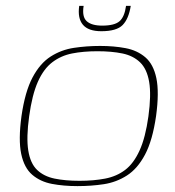

<svg xmlns="http://www.w3.org/2000/svg" viewBox="-20 -625 595 652"><path d="M243 7Q196 7 156.5 -0.5Q117 -8 89.5 -31.5Q62 -55 52 -102.5Q42 -150 53 -231Q65 -314 90.5 -362Q116 -410 152 -433Q188 -456 231 -462.5Q274 -469 320 -469Q367 -469 406.5 -461.5Q446 -454 473.5 -430.5Q501 -407 511 -359.5Q521 -312 510 -231Q498 -148 472.5 -100Q447 -52 411 -29Q375 -6 332.5 0.5Q290 7 243 7ZM250 -11Q298 -11 337 -18.5Q376 -26 405 -48Q434 -70 454 -114Q474 -158 484 -230Q494 -303 486.5 -347Q479 -391 455.5 -413.5Q432 -436 395.5 -443.5Q359 -451 311 -451Q263 -451 225 -443.5Q187 -436 157.5 -413.5Q128 -391 108.5 -347Q89 -303 79 -230Q69 -158 76 -114Q83 -70 106 -48Q129 -26 165.5 -18.5Q202 -11 250 -11ZM324 -519Q280 -519 261.5 -541Q243 -563 249 -605H264Q258 -568 274.5 -553Q291 -538 327 -538Q369 -538 386 -553Q403 -568 408 -605H424Q417 -561 396.5 -540Q376 -519 324 -519Z"/></svg>

Font: Genos Thin Thin
Style: Italic
Weight: 250
Italic angle: -8°
Version: Version 1.010